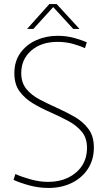

<svg xmlns="http://www.w3.org/2000/svg" viewBox="-20 -917 535 949"><path d="M219 12Q172 12 125.5 -0.5Q79 -13 47 -28L56 -57Q86 -43 131 -30.5Q176 -18 218 -18Q273 -18 316 -38.5Q359 -59 384.5 -96.5Q410 -134 410 -187Q410 -236 383 -267.5Q356 -299 314 -321Q272 -343 227 -363Q183 -382 143 -406Q103 -430 77 -465Q51 -500 51 -555Q51 -615 81.5 -656.5Q112 -698 160.5 -719Q209 -740 264 -740Q310 -740 348.5 -729Q387 -718 409 -708L400 -679Q379 -689 343 -699.5Q307 -710 264 -710Q184 -710 134.5 -667Q85 -624 85 -556Q85 -508 110.5 -477Q136 -446 176.5 -425Q217 -404 261 -384Q306 -364 348 -340Q390 -316 417 -280Q444 -244 444 -188Q444 -129 415.5 -84Q387 -39 336 -13.5Q285 12 219 12ZM114 -774 224 -897H260L373 -774H342L243 -882L145 -774Z"/></svg>

Font: Murecho ExtraLight
Style: Regular
Weight: 200
Designer: Neil Summerour
Foundry: Positype
Version: Version 1.010; ttfautohint (v1.8.3)